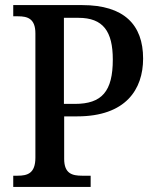

<svg xmlns="http://www.w3.org/2000/svg" viewBox="-20 -734 610 754"><path d="M32 0H336V-44H302C264 -44 232 -52 232 -110V-277H283C474 -277 542 -383 542 -504C542 -637 467 -714 303 -714H32V-670H51C88 -670 119 -661 119 -603V-115C119 -53 88 -44 49 -44H32ZM274 -326H231V-664H288C385 -664 423 -611 423 -500C423 -375 380 -326 274 -326Z"/></svg>

Font: Noto Serif Lao SemiCondensed Medium
Style: Regular
Weight: 500
Width: 4
Designer: Monotype Design Team
Foundry: Monotype Imaging Inc.
Version: Version 2.003